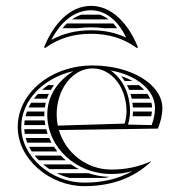

<svg xmlns="http://www.w3.org/2000/svg" viewBox="-20 -628 610 654"><path d="M245.6 -532C260 -534 274.8 -534.9 290 -534.9C305.1 -534.9 320 -533.9 334.4 -532H379.1C374.9 -537.8 370.4 -543.1 365.7 -548H208C202.8 -543.1 197.8 -537.8 192.9 -532ZM257.4 -578C246.2 -574.5 235.4 -569.1 225.2 -562H350C340.7 -569 330.8 -574.4 320.2 -578ZM290 -512.9C348.5 -512.9 398.8 -498.5 446 -464.6L450 -466.6C417.9 -546.3 362 -608 290 -608C218 -608 162.1 -546.3 130 -466.6L134 -464.6C181.2 -498.5 231.5 -512.9 290 -512.9ZM290 -524.9C240.6 -524.9 195.6 -514.4 154.8 -492C187.2 -554.5 234.2 -593 290 -593C342.8 -592.8 384.8 -553.7 409.5 -500C372.1 -517.5 333.3 -524.9 290 -524.9ZM395.3 -368H393.1C397.3 -362.9 401.1 -357.6 404.6 -352H431.7C420.6 -358.2 408.4 -363.6 395.3 -368ZM453.3 -338H412.5C415.2 -332.8 417.6 -327.5 419.7 -322H471.1C465.8 -327.6 459.9 -333 453.3 -338ZM482.4 -308H424.5C426.1 -302.8 427.4 -297.4 428.6 -292H491.2C488.9 -297.5 485.9 -302.8 482.4 -308ZM495.9 -278H431C431.7 -272.8 432.2 -267.4 432.6 -262H498C497.8 -267.4 497.1 -272.8 495.9 -278ZM497.5 -248H433C433 -242.8 432.6 -237.3 432 -232H495C496.1 -237.3 497 -242.6 497.5 -248ZM163.6 -338H144C136.8 -333 129.9 -327.6 123.5 -322H153.3C156.5 -327.5 159.9 -332.8 163.6 -338ZM146.2 -308H109C104.2 -302.9 99.7 -297.5 95.6 -292H139.9C141.7 -297.5 143.8 -302.8 146.2 -308ZM135.8 -278H86.1C82.9 -272.8 80 -267.4 77.5 -262H132.7C133.5 -267.4 134.5 -272.8 135.8 -278ZM131.3 -248H71.6C69.7 -242.7 68.1 -237.4 66.8 -232H131.1C131 -234 131 -236 131 -238C131 -241.4 131.1 -244.7 131.3 -248ZM204.1 -82C198.2 -87.1 192.6 -92.4 187.4 -98H98.1C102.4 -92.5 107.1 -87.1 112.1 -82ZM222.1 -68H127.1C133.8 -62.3 141 -56.9 148.5 -52H248.5C239.3 -56.8 230.5 -62.1 222.1 -68ZM281.6 -38H173.1C187.1 -31.2 201.9 -25.8 217.2 -22H336.7C342.3 -23 347.8 -24.2 353.2 -25.5C328.1 -26.1 304.1 -30.4 281.6 -38ZM134.2 -202C133.3 -207.3 132.5 -212.6 132 -218H64C63.2 -212.7 62.7 -207.4 62.5 -202ZM137.3 -188H62.6C62.9 -182.6 63.5 -177.3 64.4 -172H142.2C140.3 -177.2 138.7 -182.6 137.3 -188ZM147.7 -158H67.4C68.9 -152.6 70.7 -147.2 72.7 -142H155.5C152.6 -147.2 150 -152.5 147.7 -158ZM163.8 -128H79C81.7 -122.5 84.8 -117.2 88.1 -112H175.3C171.2 -117.2 167.4 -122.5 163.8 -128ZM229.9 -385.8C175.3 -351.4 141 -299.9 141 -238C141 -126.2 238.6 -35.4 358.9 -35.4C384.9 -35.4 406.9 -38.3 431.8 -45.6C382.8 -17.9 328.1 -5.9 266.8 -5.9C157.1 -5.9 52.4 -92.5 52.4 -195.6C52.4 -284.8 126.1 -362.2 229.9 -385.8ZM533 -260C533 -340 427.5 -405 295 -405C154.4 -405 40.4 -311.2 40.4 -195.6C40.4 -84.3 151.7 6.1 266.8 6.1C354.8 6.1 433 -19 494 -77L493 -78C449 -59 408.3 -50.4 358.9 -50.4C274.8 -50.4 203.4 -107.5 180.6 -185L518 -190C527.1 -213.7 533 -234.8 533 -260ZM356.9 -387.9C440.8 -373.5 508 -323.9 508 -260C508 -239.4 503.3 -220.3 496.6 -201.9L416 -203.6C420.2 -217.5 423 -232.9 423 -248C423 -308.3 397.3 -360.7 356.9 -387.9ZM176.8 -200.1C174.3 -212.3 173 -225 173 -238C173 -324.7 227.7 -395 295 -395C360.1 -395 411 -330.8 411 -248C411 -234.5 408.4 -220.1 404.5 -207Z"/></svg>

Font: SortefaxS02
Style: Medium
Weight: 500
Designer: gluk
Foundry: gluk
Version: Version 0.261